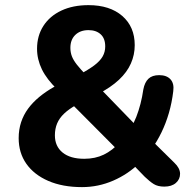

<svg xmlns="http://www.w3.org/2000/svg" viewBox="-20 -736 782 766"><path d="M307.2 10.5Q230 10.5 173 -14.1Q116 -38.8 85.2 -82.5Q54.5 -126.2 54.5 -184.8Q54.5 -218.8 64.1 -248.1Q73.8 -277.5 92.1 -302.5Q110.5 -327.5 136.6 -349.1Q162.8 -370.8 195.5 -389.2L230.2 -408.8L208.8 -379Q166.8 -419.2 147.2 -459.2Q127.8 -499.2 127.8 -541.5Q127.8 -593.2 153.1 -632.6Q178.5 -672 224.8 -693.8Q271 -715.5 333 -715.5Q418 -715.5 467.8 -672.4Q517.5 -629.2 517.5 -556Q517.5 -517.2 502.2 -482.8Q487 -448.2 454.8 -417.9Q422.5 -387.5 370.2 -360.2L371 -392L533 -224.8H501.8Q514.2 -245.5 523.8 -269.8Q533.2 -294 540.4 -321.6Q547.5 -349.2 551.8 -379Q557.2 -407.5 572.2 -421.9Q587.2 -436.2 615 -436.2Q645 -436.2 660.2 -419.5Q675.5 -402.8 671.2 -371.8Q665.8 -326.5 653.8 -285.2Q641.8 -244 624.4 -208.2Q607 -172.5 585.5 -142L584.8 -176.2L675.8 -86.5Q698.2 -65 698.4 -42.9Q698.5 -20.8 681.6 -6.1Q664.8 8.5 635.5 8.5Q609.8 8.5 593.5 -1.6Q577.2 -11.8 557.5 -30.8L504 -86H536.8Q491.2 -41.2 431.8 -15.4Q372.2 10.5 307.2 10.5ZM316.2 -102.5Q359.8 -102.5 394 -119Q428.2 -135.5 457.8 -168L454 -132.8L251 -336.8L312.5 -333L284.5 -317.5Q254.8 -300.8 235.8 -282.8Q216.8 -264.8 207.9 -243.5Q199 -222.2 199 -196Q199 -152.5 229.6 -127.5Q260.2 -102.5 316.2 -102.5ZM333 -615.8Q300.2 -615.8 280.5 -596.8Q260.8 -577.8 260.8 -545.2Q260.8 -527.5 266.6 -511.9Q272.5 -496.2 286.6 -478.2Q300.8 -460.2 324.8 -435.2L293.5 -436.8Q333 -457.8 356 -475.1Q379 -492.5 389.4 -510.6Q399.8 -528.8 399.8 -550.8Q399.8 -582.8 381.6 -599.2Q363.5 -615.8 333 -615.8Z"/></svg>

Font: Nunito ExtraLight
Style: Regular
Weight: 200
Designer: Vernon Adams
Foundry: Vernon Adams
Version: Version 3.602;April 4, 2023;FontCreator 14.0.0.2856 64-bit